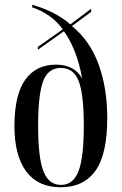

<svg xmlns="http://www.w3.org/2000/svg" viewBox="-20 -781 514 811"><path d="M236 10Q141 10 91 -56.5Q41 -123 41 -249Q41 -380 86.5 -444Q132 -508 217 -508Q254 -508 282.5 -493.5Q311 -479 327 -449Q316 -513 295.5 -564Q275 -615 250 -649L140 -571V-583L245 -657Q223 -689 189 -713Q155 -737 116 -750V-761Q168 -746 208.5 -724.5Q249 -703 277 -678L365 -744V-731L284 -671Q360 -609 396.5 -509Q433 -409 433 -283Q433 -129 383 -59.5Q333 10 236 10ZM238 0Q289 0 311.5 -57.5Q334 -115 334 -250Q334 -382 312.5 -438Q291 -494 237 -494Q183 -494 162 -437.5Q141 -381 141 -250Q141 -115 163.5 -57.5Q186 0 238 0Z"/></svg>

Font: Noto Serif Display ExtraCondensed Medium
Style: Regular
Weight: 500
Width: 2
Designer: Monotype Design Team
Foundry: Monotype Imaging Inc.
Version: Version 2.009